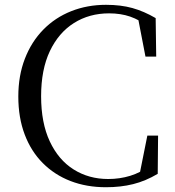

<svg xmlns="http://www.w3.org/2000/svg" viewBox="-20 -765 731 801"><path d="M422 16.1Q341.2 16.1 274.3 -9.7Q207.5 -35.5 158.5 -84.7Q109.5 -133.8 83 -204Q56.4 -274.1 56.4 -362.1Q56.4 -449.6 83.9 -520.4Q111.3 -591.1 160.8 -641.5Q210.3 -691.9 277.2 -718.4Q344.2 -744.9 422.3 -744.9Q483.8 -744.9 532.2 -731.5Q580.6 -718 629.4 -689.5L631.7 -528.8H586.9L553.4 -702.3L604 -685.4V-650.8Q562.3 -682.3 522.9 -695.8Q483.6 -709.3 435.2 -709.3Q352.6 -709.3 288.6 -669Q224.6 -628.7 188 -551.7Q151.5 -474.7 151.5 -363.5Q151.5 -252.4 187.7 -175.1Q224 -97.7 287.3 -58Q350.7 -18.2 431.3 -18.2Q479.5 -18.2 523.1 -31.5Q566.8 -44.8 609.2 -76.2V-43.1L560.6 -29.3L594.7 -199.3H639.5L638 -39.8Q587.2 -9.6 535.4 3.2Q483.6 16.1 422 16.1Z"/></svg>

Font: Noto Serif SC ExtraLight
Style: Regular
Weight: 200
Designer: Ryoko NISHIZUKA 西塚涼子 (kana & ideographs); Frank Grießhammer (Latin, Greek & Cyrillic); Wenlong ZHANG 张文龙 (bopomofo); San
Foundry: Adobe
Version: Version 2.002-H1;hotconv 1.1.0;makeotfexe 2.6.0